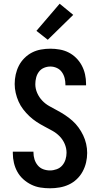

<svg xmlns="http://www.w3.org/2000/svg" viewBox="-20 -1005 540 1033"><path d="M249 8Q223 8 197.5 4Q172 0 148.5 -11.5Q125 -23 105.5 -40.5Q86 -58 73.5 -80.5Q61 -103 55 -128.5Q49 -154 49 -180V-189H160V-185Q160 -166 165.5 -148Q171 -130 183 -115.5Q195 -101 212.5 -94.5Q230 -88 249 -88Q267 -88 285 -94.5Q303 -101 315 -115Q327 -129 332.5 -147Q338 -165 338 -183Q338 -208 328 -231Q318 -254 301 -271.5Q284 -289 262.5 -301Q241 -313 219 -324.5Q197 -336 176.5 -349.5Q156 -363 138 -380Q120 -397 105 -416.5Q90 -436 80 -458.5Q70 -481 64.5 -505Q59 -529 59 -553Q59 -579 64.5 -604Q70 -629 81.5 -651.5Q93 -674 111.5 -692.5Q130 -711 152.5 -722.5Q175 -734 200.5 -738.5Q226 -743 251 -743Q276 -743 301.5 -738.5Q327 -734 349.5 -722.5Q372 -711 390 -693Q408 -675 420 -652.5Q432 -630 437.5 -605Q443 -580 443 -555V-546H332V-550Q332 -568 327.5 -585.5Q323 -603 312.5 -617.5Q302 -632 285.5 -639.5Q269 -647 251 -647Q233 -647 216.5 -640Q200 -633 189.5 -619Q179 -605 174.5 -587.5Q170 -570 170 -552Q170 -528 180 -505Q190 -482 207 -464Q224 -446 245.5 -434Q267 -422 288.5 -410.5Q310 -399 330.5 -385.5Q351 -372 369.5 -355.5Q388 -339 402.5 -319Q417 -299 427.5 -277Q438 -255 443.5 -231Q449 -207 449 -182Q449 -156 443 -130.5Q437 -105 424.5 -82Q412 -59 393 -41Q374 -23 350.5 -12Q327 -1 301 3.5Q275 8 249 8ZM237 -791 176 -839 301 -985 374 -925Z"/></svg>

Font: Iosevka
Style: Bold
Weight: 700
Monospace: yes
Designer: Belleve Invis
Foundry: Belleve Invis
Version: Version 32.5.0; ttfautohint (v1.8.4)